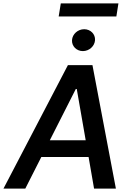

<svg xmlns="http://www.w3.org/2000/svg" viewBox="-41 -1111 773 1131"><path d="M108 0 202.4 -186.1H480.8L513.1 0H641.7L503.6 -727.3H359L-20.6 0ZM252.5 -284.8 405.5 -586.6H411.2L463.8 -284.8ZM304.7 -1014.2H644.5L656.6 -1090.9H317.1ZM383.2 -874.6C381 -839.1 409.8 -810 447.1 -810C484.4 -810 516.7 -839.1 518.8 -874.6C521 -910.2 492.2 -938.9 454.9 -938.9C417.6 -938.9 385.3 -910.2 383.2 -874.6Z"/></svg>

Font: Magic Ui Pro Semi Bold
Style: Italic
Weight: 600
Italic angle: -9.39999°
Designer: Stefan Endress, Andreas Faust
Version: Version 1.000;FEAKit 1.0